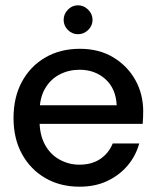

<svg xmlns="http://www.w3.org/2000/svg" viewBox="-20 -692 585 724"><path d="M280 12Q207 12 151 -20.5Q95 -53 63 -111Q31 -169 31 -247Q31 -325 62.5 -383.5Q94 -442 150.5 -475Q207 -508 281 -508Q354 -508 407.5 -475.5Q461 -443 490.5 -390Q520 -337 520 -272Q520 -262 519.5 -250Q519 -238 518 -225H104V-295H420Q417 -358 377.5 -393.5Q338 -429 280 -429Q239 -429 204.5 -411Q170 -393 149.5 -357.5Q129 -322 129 -267V-239Q129 -184 149.5 -146.5Q170 -109 205 -90Q240 -71 279 -71Q326 -71 358 -92.5Q390 -114 405 -151H505Q492 -104 461 -67.5Q430 -31 384.5 -9.5Q339 12 280 12ZM274 -563Q252 -563 236 -579Q220 -595 220 -617Q220 -639 236 -655.5Q252 -672 274 -672Q296 -672 312.5 -655.5Q329 -639 329 -617Q329 -595 312.5 -579Q296 -563 274 -563Z"/></svg>

Font: DM Sans 36pt Medium
Style: Regular
Weight: 500
Designer: Colophon Foundry, Jonny Pinhorn
Foundry: Colophon Foundry
Version: Version 4.004;gftools[0.9.30]